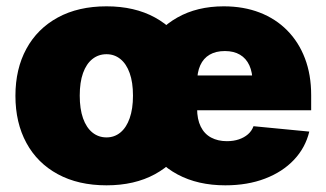

<svg xmlns="http://www.w3.org/2000/svg" viewBox="-20 -564 1010 595"><path d="M310.1 10.3Q222.7 10.3 159.2 -24.2Q95.7 -58.6 61.8 -121.1Q27.8 -183.6 27.8 -267.1Q27.8 -350.6 61.8 -412.8Q95.7 -475.1 159.2 -509.8Q222.7 -544.4 310.1 -544.4Q397 -544.4 460.2 -509.8Q523.4 -475.1 557.4 -412.8Q591.3 -350.6 591.3 -267.1Q591.3 -183.6 557.4 -121.1Q523.4 -58.6 460.2 -24.2Q397 10.3 310.1 10.3ZM310.1 -138.2Q334.5 -138.2 353 -153.3Q371.6 -168.5 381.8 -197.5Q392.1 -226.6 392.1 -267.6Q392.1 -309.1 381.8 -337.6Q371.6 -366.2 353 -381.1Q334.5 -396 310.1 -396Q285.2 -396 266.4 -381.1Q247.6 -366.2 237.3 -337.6Q227.1 -309.1 227.1 -267.6Q227.1 -226.6 237.3 -197.5Q247.6 -168.5 266.4 -153.3Q285.2 -138.2 310.1 -138.2ZM678.2 10.3Q593.3 10.3 530.3 -23.4Q467.3 -57.1 433.3 -119.4Q399.4 -181.6 399.4 -267.1Q399.4 -349.6 433.6 -412.1Q467.8 -474.6 529.3 -509.5Q590.8 -544.4 673.3 -544.4Q734.9 -544.4 784.7 -525.1Q834.5 -505.9 870.1 -469.7Q905.8 -433.6 925 -383.1Q944.3 -332.5 944.3 -269.5V-222.2H459V-330.1H853.5L762.7 -308.6Q762.7 -339.8 752.7 -361.6Q742.7 -383.3 723.6 -394.5Q704.6 -405.8 676.8 -405.8Q648.9 -405.8 629.6 -394.5Q610.4 -383.3 600.6 -361.6Q590.8 -339.8 590.8 -308.6V-228Q590.8 -194.3 602.1 -171.6Q613.3 -148.9 634.3 -137.7Q655.3 -126.5 683.1 -126.5Q703.6 -126.5 720.2 -132.1Q736.8 -137.7 748.5 -147.9Q760.3 -158.2 765.6 -172.9L938.5 -156.2Q926.3 -106 890.9 -68.6Q855.5 -31.2 801.3 -10.5Q747.1 10.3 678.2 10.3Z"/></svg>

Font: Inter 20pt Black
Style: Regular
Weight: 900
Version: Version 4.001;git-66647c0bb